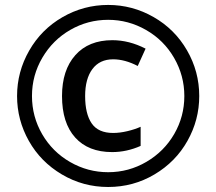

<svg xmlns="http://www.w3.org/2000/svg" viewBox="-20 -744 872 774"><path d="M436 -504.9Q381.8 -504.9 352.5 -465.6Q323.2 -426.3 323.2 -356.9Q323.2 -285.2 349.6 -246.6Q376 -208 436 -208Q462.9 -208 493.7 -215.3Q524.4 -222.7 546.9 -232.9V-155.8Q490.7 -130.9 432.1 -130.9Q335.9 -130.9 283 -189.7Q230 -248.5 230 -356.9Q230 -461.4 283.7 -521.7Q337.4 -582 433.1 -582Q500.5 -582 566.9 -547.9L535.2 -478Q483.4 -504.9 436 -504.9ZM48.8 -356.9Q48.8 -454.6 97.7 -540Q146.5 -625.5 231.9 -674.8Q317.4 -724.1 416 -724.1Q513.7 -724.1 599.1 -675.3Q684.6 -626.5 733.9 -541Q783.2 -455.6 783.2 -356.9Q783.2 -260.7 735.8 -176.3Q688.5 -91.8 603 -41Q517.6 9.8 416 9.8Q314.9 9.8 229.5 -40.8Q144 -91.3 96.4 -175.8Q48.8 -260.3 48.8 -356.9ZM108.9 -356.9Q108.9 -273.9 150.1 -202.9Q191.4 -131.8 262.7 -90.8Q334 -49.8 416 -49.8Q499 -49.8 570.3 -91.6Q641.6 -133.3 682.4 -203.9Q723.1 -274.4 723.1 -356.9Q723.1 -439 681.9 -510.5Q640.6 -582 569.1 -623Q497.6 -664.1 416 -664.1Q334 -664.1 263.4 -623.5Q192.9 -583 150.9 -511.7Q108.9 -440.4 108.9 -356.9Z"/></svg>

Font: Open Sans Semibold
Style: Regular
Weight: 600
Foundry: Ascender Corporation
Version: Version 1.10